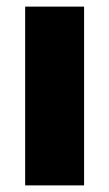

<svg xmlns="http://www.w3.org/2000/svg" viewBox="-20 -560 330 580"><path d="M234 -540V0H56V-540Z"/></svg>

Font: Pathway Extreme Condensed ExtraBold
Style: Regular
Weight: 800
Width: 3
Version: Version 1.001;gftools[0.9.26]